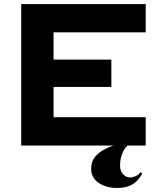

<svg xmlns="http://www.w3.org/2000/svg" viewBox="-20 -720 786 950"><path d="M85 -700H701V-560H245V-425H531V-290H245V-140H701V0H85ZM684 138Q677 152 663 169Q649 186 624 198Q599 210 559 210Q506 210 468.5 185Q431 160 431 115Q431 81 448.5 58.5Q466 36 492.5 21.5Q519 7 548 -2.5Q577 -12 600 -19L612 0Q596 12 585 39.5Q574 67 574 99Q574 127 589 142.5Q604 158 622 158Q636 158 650.5 152Q665 146 675 132Z"/></svg>

Font: Copperplate Sans CC
Style: Bold
Weight: 700
Designer: indestructible type*
Foundry: Cowboy Collective
Version: Version 1.000